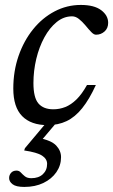

<svg xmlns="http://www.w3.org/2000/svg" viewBox="-20 -484 447 758"><path d="M76 254Q43.5 254 29.8 243.5Q16 233 16 219Q16 207 23.8 198.2Q31.5 189.5 45.5 189.5Q55.5 189.5 62.2 197Q69 204.5 78.2 212Q87.5 219.5 103.5 219.5Q132.5 219.5 149.2 203.8Q166 188 166 163Q166 143.5 146.2 130.5Q126.5 117.5 75.5 110L78.5 101L180 -20H220L118.5 100L130.5 60Q182.5 70 201.8 90.5Q221 111 221 136.5Q221 169 202.5 195.8Q184 222.5 151.5 238.2Q119 254 76 254ZM264.5 -419.5Q231.5 -419.5 203.8 -397Q176 -374.5 155.2 -336.5Q134.5 -298.5 123.2 -251.5Q112 -204.5 112 -156Q112 -98.5 131.8 -75.5Q151.5 -52.5 190.5 -52.5Q215 -52.5 237.8 -61.5Q260.5 -70.5 282 -91.5Q303.5 -112.5 323.5 -148.5H358.5Q332.5 -91.5 304.2 -56.5Q276 -21.5 242.8 -5.8Q209.5 10 168 10Q102.5 10 67.5 -25.5Q32.5 -61 32.5 -134.5Q32.5 -203 53.2 -263Q74 -323 110.5 -368.2Q147 -413.5 195.5 -439Q244 -464.5 299 -464.5Q352 -464.5 379.5 -443.8Q407 -423 407 -394Q407 -372.5 392.8 -359.8Q378.5 -347 359.5 -347Q351 -346.5 340.8 -357Q330.5 -367.5 317.5 -383.5Q304.5 -399 291.5 -409.2Q278.5 -419.5 264.5 -419.5Z"/></svg>

Font: Newsreader
Style: Italic
Weight: 400
Italic angle: -17°
Designer: Hugues Gentile
Foundry: Production Type
Version: Version 1.003